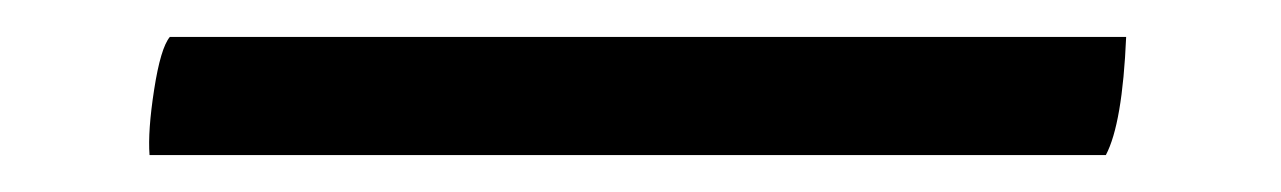

<svg xmlns="http://www.w3.org/2000/svg" viewBox="-20 40 694 104"><path d="M579 124H61Q60 111 63.5 88.5Q67 66 72 60H590Q588 107 579 124Z"/></svg>

Font: Alike
Style: Regular
Weight: 400
Designer: Cyreal (www.cyreal.org)
Foundry: Cyreal (www.cyreal.org)
Version: Version 1.212